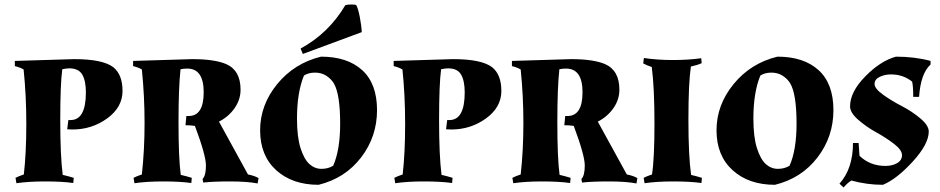

<svg xmlns="http://www.w3.org/2000/svg" viewBox="-20 -807 4180 854"><path d="M46 -536 310 -544Q437 -544 484 -508Q525 -475 525 -402.5Q525 -330 457 -280.5Q389 -231 302 -231Q287 -231 279 -232L284 -273H294Q362 -273 362 -396Q362 -447 346 -475Q330 -503 288 -503Q275 -503 257 -499Q248 -432 248 -273Q248 -114 259 -29H260Q282 -24 308 -16L306 7Q256 0 181 0Q106 0 53 8L49 -16Q62 -23 86 -31Q97 -126 97 -255Q97 -384 85 -498Q70 -507 46 -513Z M572 -536 835 -544Q934 -544 986 -522Q1050 -494 1050 -408Q1050 -364 1023.5 -326Q997 -288 954 -266L1083 -31Q1110 -26 1130 -15L1126 9Q1080 0 1003 0Q926 0 884 5L881 -11Q896 -26 896 -71Q896 -116 847 -247Q829 -250 805 -250L809 -291H819Q886 -291 886 -396.5Q886 -502 813 -502Q796 -502 783 -499Q774 -418 774 -261Q774 -104 784 -29H785Q807 -24 833 -16L831 7Q781 0 706 0Q631 0 578 8L574 -16Q587 -23 611 -31Q623 -139 623 -260Q623 -381 611 -498Q596 -507 572 -513Z M1408 -555Q1525 -555 1591 -495Q1657 -435 1657 -317Q1657 -199 1586 -106.5Q1515 -14 1397 15Q1280 15 1208.5 -50Q1137 -115 1137 -227.5Q1137 -340 1213 -433Q1289 -526 1408 -555ZM1332 -471Q1301 -396 1301 -280Q1301 -197 1317 -147.5Q1333 -98 1356.5 -77Q1380 -56 1410 -56Q1440 -56 1462 -70Q1493 -140 1493 -257Q1493 -388 1465 -436Q1453 -456 1431.5 -470Q1410 -484 1381 -484Q1352 -484 1332 -471ZM1516 -784Q1525 -787 1541.5 -787Q1558 -787 1564 -785Q1573 -770 1580.5 -730.5Q1588 -691 1589 -664L1327 -567L1317 -591Q1442 -659 1516 -784Z M1731 -536 1995 -544Q2122 -544 2169 -508Q2210 -475 2210 -402.5Q2210 -330 2142 -280.5Q2074 -231 1987 -231Q1972 -231 1964 -232L1969 -273H1979Q2047 -273 2047 -396Q2047 -447 2031 -475Q2015 -503 1973 -503Q1960 -503 1942 -499Q1933 -432 1933 -273Q1933 -114 1944 -29H1945Q1967 -24 1993 -16L1991 7Q1941 0 1866 0Q1791 0 1738 8L1734 -16Q1747 -23 1771 -31Q1782 -126 1782 -255Q1782 -384 1770 -498Q1755 -507 1731 -513Z M2257 -536 2520 -544Q2619 -544 2671 -522Q2735 -494 2735 -408Q2735 -364 2708.5 -326Q2682 -288 2639 -266L2768 -31Q2795 -26 2815 -15L2811 9Q2765 0 2688 0Q2611 0 2569 5L2566 -11Q2581 -26 2581 -71Q2581 -116 2532 -247Q2514 -250 2490 -250L2494 -291H2504Q2571 -291 2571 -396.5Q2571 -502 2498 -502Q2481 -502 2468 -499Q2459 -418 2459 -261Q2459 -104 2469 -29H2470Q2492 -24 2518 -16L2516 7Q2466 0 2391 0Q2316 0 2263 8L2259 -16Q2272 -23 2296 -31Q2308 -139 2308 -260Q2308 -381 2296 -498Q2281 -507 2257 -513Z M2880 -31Q2891 -100 2891 -258Q2891 -416 2879 -509Q2857 -516 2841 -525L2844 -549Q2904 -540 2973 -540Q3042 -540 3099 -548L3101 -526Q3081 -517 3053 -511Q3042 -437 3042 -275Q3042 -113 3054 -29Q3076 -24 3102 -16L3100 7Q3050 0 2975 0Q2900 0 2847 8L2843 -16Q2856 -23 2880 -31Z M3438 -555Q3555 -555 3621 -495Q3687 -435 3687 -317Q3687 -199 3616 -106.5Q3545 -14 3427 15Q3310 15 3238.5 -50Q3167 -115 3167 -227.5Q3167 -340 3243 -433Q3319 -526 3438 -555ZM3362 -471Q3331 -396 3331 -280Q3331 -197 3347 -147.5Q3363 -98 3386.5 -77Q3410 -56 3440 -56Q3470 -56 3492 -70Q3523 -140 3523 -257Q3523 -388 3495 -436Q3483 -456 3461.5 -470Q3440 -484 3411 -484Q3382 -484 3362 -471Z M3918 -69Q3949 -69 3970.5 -81.5Q3992 -94 3992 -117Q3992 -140 3956 -167.5Q3920 -195 3876.5 -219Q3833 -243 3797 -274.5Q3761 -306 3761 -334Q3761 -398 3828.5 -467Q3896 -536 3965 -555Q4049 -555 4119 -536V-520Q4075 -480 4068 -376H4042Q4042 -423 4037 -444Q3997 -476 3943 -476Q3915 -476 3892.5 -465Q3870 -454 3870 -433.5Q3870 -413 3907.5 -386Q3945 -359 3990.5 -335.5Q4036 -312 4073.5 -280.5Q4111 -249 4111 -222Q4111 -166 4039.5 -88Q3968 -10 3907 15Q3836 15 3767 -4Q3751 5 3732 27L3714 10Q3774 -57 3774 -171H3799L3803 -114Q3850 -69 3918 -69Z"/></svg>

Font: Almendra SC
Style: Bold
Weight: 700
Designer: Ana Sanfelippo
Foundry: Ana Sanfelippo
Version: Version 1.003